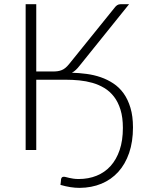

<svg xmlns="http://www.w3.org/2000/svg" viewBox="-20 -728 718 932"><path d="M362 141Q409.5 141 449 125Q488.5 109 516.8 77.8Q545 46.5 560.8 0.2Q576.5 -46 576.5 -107Q576.5 -158 565 -195.2Q553.5 -232.5 533.5 -258.5Q513.5 -284.5 486.5 -300.8Q459.5 -317 428.8 -325.8Q398 -334.5 364.8 -337.8Q331.5 -341 299.5 -341H156V0H104.5V-707.5H156V-381H237.5Q250 -381 260.2 -382.5Q270.5 -384 279.8 -387.8Q289 -391.5 297.5 -398.5Q306 -405.5 315 -416.5L537 -691.5Q542 -698.5 549 -703Q556 -707.5 565 -707.5H606.5L365.5 -408Q357 -397 348.2 -388.8Q339.5 -380.5 329 -375Q364.5 -374 400.2 -369.2Q436 -364.5 468.8 -353.2Q501.5 -342 530.2 -323Q559 -304 580 -274.8Q601 -245.5 613.2 -204.8Q625.5 -164 625.5 -109.5Q625.5 -40 606.8 14.5Q588 69 554 106.5Q520 144 472.2 163.8Q424.5 183.5 366.5 184Q323 184 273.5 169.5Q274.5 162.5 275.2 155.5Q276 148.5 276.5 141.5Q277.5 137 280.2 133.5Q283 130 290 130Q294.5 130 300.8 131.8Q307 133.5 315.8 135.5Q324.5 137.5 335.8 139.2Q347 141 362 141Z"/></svg>

Font: Lato Light
Style: Regular
Weight: 300
Designer: Lukasz Dziedzic
Foundry: tyPoland Lukasz Dziedzic
Version: Version 2.007; 2014-02-27